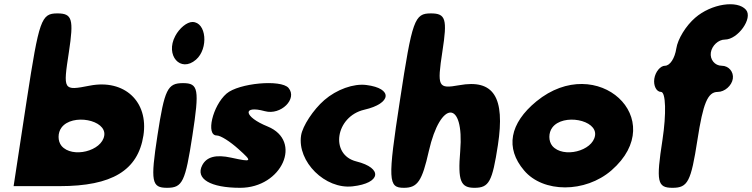

<svg xmlns="http://www.w3.org/2000/svg" viewBox="-20 -947 3592 917"><path d="M108 -471 45 -58H265C515 -58 639 -133 665 -300C690 -462 574 -570 409 -538C281 -513 281 -515 309 -698C333 -856 325 -883 254 -883C177 -883 167 -854 108 -471ZM478 -300C467 -225 325 -190 274 -250C255 -273 255 -313 274 -338C325 -406 489 -375 478 -300Z M732 -300C698 -79 704 -50 778 -50C852 -50 865 -79 899 -300C933 -521 928 -550 854 -550C780 -550 766 -521 732 -300ZM817 -775C768 -683 842 -598 916 -662C977 -715 966 -842 899 -842C873 -842 837 -813 817 -775Z M1062 -500C995 -442 962 -300 1015 -300C1034 -300 1079 -271 1119 -235C1187 -174 1185 -172 1084 -194C1011 -210 967 -198 946 -158C912 -93 985 -50 1127 -50C1327 -50 1427 -274 1258 -343C1144 -389 1135 -446 1245 -416C1321 -395 1402 -475 1358 -527C1322 -569 1120 -550 1062 -500Z M1529 -469C1476 -423 1425 -345 1418 -300C1399 -175 1533 -42 1664 -57C1799 -72 1810 -144 1682 -176C1554 -208 1582 -391 1720 -423C1851 -453 1857 -525 1730 -541C1669 -549 1588 -520 1529 -469Z M1890 -467C1831 -84 1834 -50 1909 -50C1975 -50 1996 -83 2028 -225C2084 -471 2198 -471 2178 -225C2166 -83 2180 -50 2246 -50C2316 -50 2331 -79 2358 -254C2393 -483 2338 -570 2173 -540C2072 -522 2067 -531 2093 -702C2117 -856 2109 -883 2038 -883C1960 -883 1949 -855 1890 -467Z M2542 -463C2414 -358 2392 -240 2483 -133C2574 -25 2775 -25 2900 -133C3182 -378 2832 -700 2542 -463ZM2822 -300C2811 -225 2669 -190 2618 -250C2599 -273 2599 -313 2618 -338C2669 -406 2833 -375 2822 -300Z M3300 -862C3256 -824 3217 -761 3210 -715C3203 -669 3180 -633 3156 -633C3134 -633 3110 -604 3105 -571C3100 -538 3115 -508 3137 -508C3160 -508 3163 -404 3144 -279C3113 -79 3119 -50 3192 -50C3265 -50 3280 -79 3311 -279C3338 -454 3360 -508 3408 -508C3441 -508 3475 -538 3480 -571C3485 -604 3460 -633 3427 -633C3394 -633 3370 -663 3375 -696C3380 -729 3411 -758 3442 -758C3504 -758 3577 -860 3543 -900C3502 -948 3377 -929 3300 -862Z"/></svg>

Font: Hussar Skorodowane
Style: Ky
Weight: 700
Foundry: Cannot Into Space Fonts
Version: Version 0.892